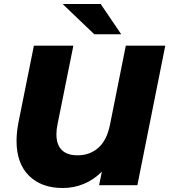

<svg xmlns="http://www.w3.org/2000/svg" viewBox="-20 -929 849 963"><path d="M809 -700 669 0H477L491 -68Q451 -28 401 -7Q351 14 295 14Q187 14 125 -48Q63 -110 63 -222Q63 -264 72 -312L150 -700H348L269 -308Q263 -280 263 -256Q263 -203 290 -176.5Q317 -150 369 -150Q430 -150 473 -187.5Q516 -225 532 -305L611 -700ZM294 -909H485L588 -757H453Z"/></svg>

Font: Montserrat Alternates ExtraBold
Style: Italic
Weight: 800
Italic angle: -11.3°
Designer: Julieta Ulanovsky
Foundry: Julieta Ulanovsky
Version: Version 7.200